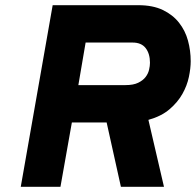

<svg xmlns="http://www.w3.org/2000/svg" viewBox="-20 -720 755 740"><path d="M715 -484Q715 -457 708 -423.5Q701 -390 683 -358Q665 -326 633.5 -299Q602 -272 552 -258L612 0H446L391 -248H257L213 0H60L183 -700H513Q569 -700 607.5 -681.5Q646 -663 670 -632.5Q694 -602 704.5 -563.5Q715 -525 715 -484ZM464 -392Q494 -392 512.5 -401Q531 -410 541 -423Q551 -436 554.5 -451Q558 -466 558 -478Q558 -513 541.5 -534.5Q525 -556 491 -556H310L282 -392Z"/></svg>

Font: Overpass Heavy
Style: Italic
Weight: 900
Italic angle: -10°
Designer: Delve Withrington, Dave Bailey
Foundry: Delve Fonts
Version: Version 3.000;DELV;Overpass